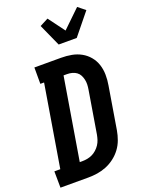

<svg xmlns="http://www.w3.org/2000/svg" viewBox="-194 -1074 874 1158"><g transform="rotate(-20 242.5 -495.0)"><path d="M-14 0 -15 -105H23L110 -630H86V-735H257Q292 -735 324.5 -729Q357 -723 385 -707.5Q413 -692 433.5 -667.5Q454 -643 464 -612.5Q474 -582 474.5 -548Q475 -514 469 -480L424 -208Q419 -179 408.5 -150Q398 -121 379.5 -96Q361 -71 335.5 -51.5Q310 -32 281.5 -20.5Q253 -9 223.5 -4.5Q194 0 165 0ZM148 -105H165Q181 -105 197 -108Q213 -111 228 -118Q243 -125 256.5 -137Q270 -149 279.5 -163.5Q289 -178 294 -193.5Q299 -209 302 -225L347 -497Q350 -514 350.5 -530Q351 -546 347.5 -561.5Q344 -577 337 -590.5Q330 -604 317.5 -613Q305 -622 289.5 -626Q274 -630 258 -630H235ZM271 -815 207 -957 261 -985 339 -880 453 -990 499 -953 387 -815Z"/></g></svg>

Font: Iosevka Curly Slab Extrabold
Style: Italic
Weight: 800
Italic angle: -9°
Monospace: yes
Designer: Belleve Invis
Foundry: Belleve Invis
Version: Version 22.1.2; ttfautohint (v1.8.4)